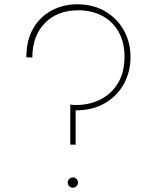

<svg xmlns="http://www.w3.org/2000/svg" viewBox="-20 -860 740 896"><path d="M320 16Q313.5 16 308 12.8Q302.5 9.5 299.2 4Q296 -1.5 296 -8Q296 -14.5 299.2 -20Q302.5 -25.5 308 -28.8Q313.5 -32 320 -32Q326.5 -32 332 -28.8Q337.5 -25.5 340.8 -20Q344 -14.5 344 -8Q344 -1.5 340.8 4Q337.5 9.5 332 12.8Q326.5 16 320 16ZM308 -185V-372Q316.5 -371 321.8 -370.5Q327 -370 334.5 -370Q399 -370 450.2 -396.5Q501.5 -423 531.2 -473.2Q561 -523.5 561 -594.5Q561 -663 533.2 -711.8Q505.5 -760.5 456.8 -786.2Q408 -812 345 -812Q247.5 -812 189.2 -752.2Q131 -692.5 131 -592H103Q103 -673 135.5 -728.2Q168 -783.5 222.2 -811.8Q276.5 -840 341.5 -840Q414 -840 469.8 -807.8Q525.5 -775.5 557.2 -719.8Q589 -664 589 -593.5Q589 -525 558 -468.5Q527 -412 469.5 -378.5Q412 -345 333 -345V-185Z"/></svg>

Font: Spartan Thin Thin
Style: Regular
Weight: 250
Version: Version 1.004